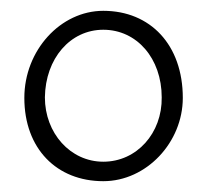

<svg xmlns="http://www.w3.org/2000/svg" viewBox="-20 -772 382 355"><path d="M171 -437C251 -437 318 -509 318 -591C318 -689 258 -752 171 -752C92 -752 25 -679 25 -591C25 -497 85 -437 171 -437ZM171 -473C110 -473 63 -526 63 -592C64 -664 110 -717 171 -717C233 -717 279 -664 279 -592C280 -526 233 -473 171 -473Z"/></svg>

Font: Mazius Display
Style: Regular
Weight: 400
Designer: Alberto Casagrande & Collletttivo
Foundry: Collletttivo
Version: Version 2.000;Glyphs 3.2 (3217)